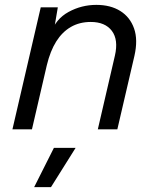

<svg xmlns="http://www.w3.org/2000/svg" viewBox="-20 -530 640 787"><path d="M31 0 147 -500H217L198 -388L188 -393Q208 -452 261 -481Q314 -510 375 -510Q433 -510 473 -485Q513 -460 529.5 -413.5Q546 -367 531 -301L461 0H381L451 -302Q466 -367 438.5 -403.5Q411 -440 352 -440Q306 -440 270.5 -419.5Q235 -399 210.5 -360Q186 -321 172 -263L111 0ZM290 76 189 237H120L201 76Z"/></svg>

Font: Work Sans
Style: Italic
Weight: 400
Italic angle: -13°
Designer: Wei Huang
Foundry: Wei Huang
Version: Version 2.012